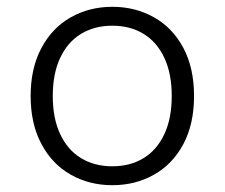

<svg xmlns="http://www.w3.org/2000/svg" viewBox="-20 -532 660 564"><path d="M310 12Q242.5 12 188 -18.8Q133.5 -49.5 101.8 -108.8Q70 -168 70 -250Q70 -332 101.8 -391.2Q133.5 -450.5 188 -481.2Q242.5 -512 310 -512Q377.5 -512 432.2 -481.2Q487 -450.5 518.5 -391.5Q550 -332.5 550 -250Q550 -167.5 518.5 -108.5Q487 -49.5 432.2 -18.8Q377.5 12 310 12ZM310 -456.5Q257.5 -456.5 218 -432.5Q178.5 -408.5 156.8 -362Q135 -315.5 135 -250Q135 -184.5 156.8 -138Q178.5 -91.5 218 -67.5Q257.5 -43.5 310 -43.5Q362.5 -43.5 401.8 -67.5Q441 -91.5 462.8 -138Q484.5 -184.5 484.5 -250Q484.5 -315.5 462.8 -362Q441 -408.5 401.8 -432.5Q362.5 -456.5 310 -456.5Z"/></svg>

Font: Monaspace Neon Var ExtraLight
Style: Regular
Weight: 200
Designer: Riley Cran and the Lettermatic Team
Version: Version 1.200 (Monaspace Neon Var)